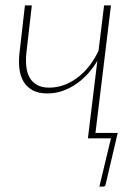

<svg xmlns="http://www.w3.org/2000/svg" viewBox="-20 -513 510 712"><path d="M72.5 -493H98L78 -318.5Q75 -290.5 77.5 -266.8Q80 -243 89.8 -225.5Q99.5 -208 117.5 -198Q135.5 -188 162.5 -188Q193 -188 220.8 -199Q248.5 -210 272 -228.8Q295.5 -247.5 314.2 -272.5Q333 -297.5 345.5 -325.5L366 -493H391.5L334 -20H416.5L372 169.5Q371.5 179 362 179H348.5L391.5 0H306L341 -287.5Q327 -263.5 307.5 -241.5Q288 -219.5 264.2 -202.8Q240.5 -186 213 -176.2Q185.5 -166.5 155.5 -166.5Q123 -166.5 101.5 -178Q80 -189.5 67.8 -209.8Q55.5 -230 52 -258Q48.5 -286 52.5 -318.5Z"/></svg>

Font: Lato Thin
Style: Italic
Weight: 200
Italic angle: -7°
Designer: Lukasz Dziedzic
Foundry: tyPoland Lukasz Dziedzic
Version: Version 2.007; 2014-02-27